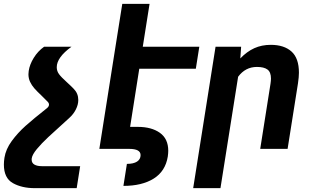

<svg xmlns="http://www.w3.org/2000/svg" viewBox="-45 -770 1607 993"><path d="M198.2 -210.9Q208.5 -219.2 208.5 -229.5Q208.5 -235.4 203.6 -241.7Q203.6 -241.7 170.4 -274.9Q146 -297.9 132.6 -313.2Q119.1 -328.6 110.6 -346.7Q102.1 -364.7 102.1 -386.2Q102.1 -394.5 103.5 -403.3Q108.4 -436.5 129.6 -470.9Q150.9 -505.4 183.1 -528.3H324.7Q248.5 -473.1 248.5 -422.4Q248.5 -402.3 260.3 -386.5Q272 -370.6 299.8 -345.7Q322.8 -324.7 336.4 -310.5Q359.9 -286.6 359.9 -252.9Q359.9 -229 347.4 -204.1Q335 -179.2 312.5 -159.2Q240.7 -94.7 204.8 -61Q168.9 -27.3 145.5 1Q122.1 29.3 119.1 48.8Q118.7 51.3 118.7 55.7Q118.7 72.8 132.8 81.1Q147 89.4 170.9 89.4H369.6L351.6 203.1H135.3Q67.9 203.1 21.5 177Q-24.9 150.9 -24.9 81.1Q-24.9 64.9 -22 45.9Q-15.1 1.5 15.9 -40.8Q46.9 -83 87.6 -119.4Q128.4 -155.8 198.2 -210.9Z M675.3 -414.6 627.9 -113.8H668Q738.8 -113.8 782 -83Q825.2 -52.2 825.2 9.8Q825.2 21.5 822.8 39.6Q810.5 115.7 750 153.6Q689.5 191.4 593.3 191.4L611.3 77.6Q645.5 77.6 663.8 65.7Q682.1 53.7 682.1 32.2Q682.1 0 623.5 0H468.8L534.2 -414.6L552.2 -528.3L587.4 -750H728.5L693.4 -528.3H985.8L967.8 -414.6Z M1186.5 -373 1095.2 203.1H954.1L1069.8 -528.3H1202.1L1197.8 -467.8Q1231.9 -503.4 1270.3 -520.8Q1308.6 -538.1 1355.5 -538.1Q1423.8 -538.1 1462.4 -503.7Q1501 -469.2 1501 -394Q1501 -372.1 1496.1 -338.9L1442.4 0H1300.8L1354 -336.9Q1356.4 -353 1356.4 -363.8Q1356.4 -397 1338.4 -410.4Q1320.3 -423.8 1283.7 -423.8Q1224.1 -423.8 1186.5 -373Z"/></svg>

Font: Mardoto
Style: Bold Italic
Weight: 700
Italic angle: -12°
Designer: Christian Robertson, Vahan Hovhannisyan
Foundry: Google
Version: Version 1.000